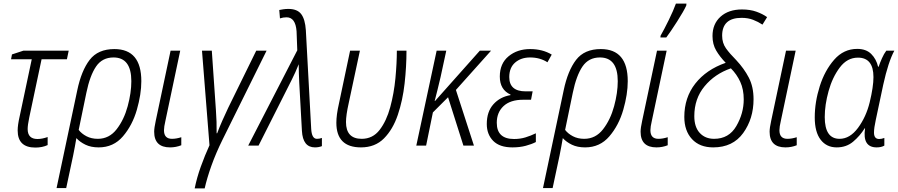

<svg xmlns="http://www.w3.org/2000/svg" viewBox="-20 -816 5032 1076"><path d="M247 -3V-48Q216 -37 190 -37Q135 -37 135 -93Q135 -115 144 -158L213 -484H355L365 -532H111L47 -511L42 -484H158L90 -163Q79 -115 79 -85Q79 11 178 11Q217 11 247 -3Z M421 -88 464 -296Q484 -393 518.5 -443.5Q553 -494 616 -494Q716 -494 716 -361Q716 -296 695.5 -220.5Q675 -145 633.5 -91.5Q592 -38 528 -38Q492 -38 464.5 -52.5Q437 -67 421 -88ZM351 238 390 55Q395 29 399.5 6Q404 -17 408 -42Q428 -20 459 -5Q490 10 533 10Q616 10 669 -52Q722 -114 747 -201Q772 -288 772 -361Q772 -541 621 -541Q529 -541 482.5 -480.5Q436 -420 413 -310L297 238Z M996 -2V-47Q968 -38 944 -38Q899 -38 899 -86Q899 -105 907 -139L990 -532H936L853 -140Q844 -99 844 -78Q844 10 933 10Q966 10 996 -2Z M1127 240Q1140 182 1165 112Q1190 42 1227 -33L1474 -532H1416L1259 -212Q1242 -176 1226 -140Q1210 -104 1197 -69H1194Q1195 -133 1190 -199L1167 -532H1112L1154 -2Q1128 55 1105.5 117.5Q1083 180 1071 240Z M1784 3V-43Q1771 -38 1756 -38Q1727 -38 1724 -94L1694 -647Q1690 -708 1668 -737Q1646 -766 1596 -766Q1582 -766 1568 -764Q1554 -762 1545 -760L1549 -713Q1567 -719 1586 -719Q1636 -719 1642 -641L1646 -534L1371 0H1429L1616 -371Q1626 -391 1635.5 -412Q1645 -433 1654 -456Q1654 -429 1655 -403.5Q1656 -378 1657 -353L1672 -83Q1677 10 1745 10Q1766 10 1784 3Z M2258 -532H2204Q2204 -462 2196 -377.5Q2188 -293 2167 -215.5Q2146 -138 2107.5 -88Q2069 -38 2007 -38Q1919 -38 1919 -132Q1919 -170 1934 -237L1997 -532H1942L1880 -238Q1872 -203 1868.5 -176.5Q1865 -150 1865 -128Q1865 10 2003 10Q2082 10 2132 -40.5Q2182 -91 2209.5 -172.5Q2237 -254 2247.5 -348.5Q2258 -443 2258 -532Z M2368 0 2406 -186 2491 -271 2577 0H2636L2535 -312L2732 -532H2669L2418 -250H2416Q2432 -311 2449 -384L2481 -532H2427L2313 0Z M2983 -20V-69Q2954 -55 2924.5 -46Q2895 -37 2861 -37Q2764 -37 2764 -128Q2764 -186 2802 -221.5Q2840 -257 2912 -257H2956L2965 -304H2926Q2834 -304 2834 -384Q2834 -437 2867 -465.5Q2900 -494 2951 -494Q3006 -494 3048 -467L3072 -510Q3021 -541 2951 -541Q2879 -541 2830 -500.5Q2781 -460 2781 -387Q2781 -313 2841 -286V-283Q2782 -273 2745 -231.5Q2708 -190 2708 -121Q2708 -63 2744 -26.5Q2780 10 2852 10Q2893 10 2926.5 1Q2960 -8 2983 -20Z M3147 -88 3190 -296Q3210 -393 3244.5 -443.5Q3279 -494 3342 -494Q3442 -494 3442 -361Q3442 -296 3421.5 -220.5Q3401 -145 3359.5 -91.5Q3318 -38 3254 -38Q3218 -38 3190.5 -52.5Q3163 -67 3147 -88ZM3077 238 3116 55Q3121 29 3125.5 6Q3130 -17 3134 -42Q3154 -20 3185 -5Q3216 10 3259 10Q3342 10 3395 -52Q3448 -114 3473 -201Q3498 -288 3498 -361Q3498 -541 3347 -541Q3255 -541 3208.5 -480.5Q3162 -420 3139 -310L3023 238Z M3714 -606Q3738 -638 3775 -696Q3812 -754 3826 -785L3827 -796H3768Q3754 -757 3728 -704Q3702 -651 3682 -616L3681 -606ZM3722 -2V-47Q3694 -38 3670 -38Q3625 -38 3625 -86Q3625 -105 3633 -139L3716 -532H3662L3579 -140Q3570 -99 3570 -78Q3570 10 3659 10Q3692 10 3722 -2Z M4203 -260Q4203 -330 4176.5 -381Q4150 -432 4106 -479Q4070 -515 4048.5 -545Q4027 -575 4027 -616Q4027 -716 4136 -716Q4172 -716 4200.5 -705Q4229 -694 4253 -678L4279 -720Q4254 -738 4219 -750.5Q4184 -763 4138 -763Q4063 -763 4018 -722.5Q3973 -682 3973 -614Q3973 -568 3993.5 -533Q4014 -498 4047 -464Q3938 -426 3876.5 -347.5Q3815 -269 3815 -161Q3815 -83 3858 -36.5Q3901 10 3977 10Q4087 10 4145 -70.5Q4203 -151 4203 -260ZM3871 -165Q3871 -263 3928.5 -332.5Q3986 -402 4076 -433Q4109 -400 4128.5 -357.5Q4148 -315 4148 -259Q4148 -181 4106.5 -109.5Q4065 -38 3982 -38Q3932 -38 3901.5 -71Q3871 -104 3871 -165Z M4445 -2V-47Q4417 -38 4393 -38Q4348 -38 4348 -86Q4348 -105 4356 -139L4439 -532H4385L4302 -140Q4293 -99 4293 -78Q4293 10 4382 10Q4415 10 4445 -2Z M4826 -97H4828Q4812 10 4893 10Q4919 10 4936 0V-43Q4921 -37 4907 -37Q4878 -37 4878 -73Q4878 -99 4888 -144L4930 -342Q4958 -469 4992 -532H4947Q4934 -515 4922.5 -489Q4911 -463 4904 -442H4901Q4891 -485 4862.5 -513.5Q4834 -542 4784 -542Q4708 -542 4655 -481.5Q4602 -421 4574 -332.5Q4546 -244 4546 -158Q4546 -76 4579 -33Q4612 10 4669 10Q4723 10 4761 -22Q4799 -54 4826 -97ZM4602 -160Q4602 -228 4623.5 -305.5Q4645 -383 4686.5 -438Q4728 -493 4788 -493Q4875 -493 4875 -384Q4875 -330 4854 -243Q4834 -161 4788.5 -99.5Q4743 -38 4685 -38Q4602 -38 4602 -160Z"/></svg>

Font: Noto Sans UI SemiCondensed Light
Style: Italic
Weight: 300
Width: 4
Designer: Monotype Design Team
Foundry: Monotype Imaging Inc.
Version: 1.001